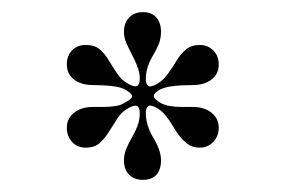

<svg xmlns="http://www.w3.org/2000/svg" viewBox="-20 -748 471 316"><path d="M215 -452Q201 -452 192.5 -460.5Q184 -469 184 -484Q184 -494 188 -503.5Q192 -513 197 -521.5Q202 -530 206 -540Q210 -550 210 -562Q210 -570 206.5 -573Q203 -576 193 -571Q181 -565 173.5 -553.5Q166 -542 159.5 -531.5Q153 -521 144.5 -513Q136 -505 121 -505Q107 -505 98.5 -514.5Q90 -524 90 -538Q90 -553 102 -562.5Q114 -572 133 -572Q141 -572 151 -572Q161 -572 170.5 -573.5Q180 -575 187 -580Q198 -586 197.5 -590Q197 -594 187 -600Q180 -604 170.5 -605.5Q161 -607 151 -607.5Q141 -608 133 -608Q114 -608 102 -617Q90 -626 90 -642Q90 -656 98.5 -665Q107 -674 121 -674Q136 -674 144.5 -666.5Q153 -659 159.5 -648Q166 -637 173.5 -626Q181 -615 193 -609Q203 -604 206.5 -607Q210 -610 210 -618Q210 -629 206 -639Q202 -649 197 -658.5Q192 -668 188 -677Q184 -686 184 -696Q184 -710 192.5 -719Q201 -728 215 -728Q230 -728 237.5 -719Q245 -710 245 -696Q245 -685 241.5 -676Q238 -667 232.5 -658Q227 -649 223.5 -639Q220 -629 220 -618Q220 -610 223.5 -607Q227 -604 237 -609Q248 -615 256 -626Q264 -637 270.5 -648Q277 -659 286 -666.5Q295 -674 309 -674Q322 -674 331 -665Q340 -656 340 -642Q340 -626 328 -617Q316 -608 297 -608Q288 -608 278.5 -607.5Q269 -607 259.5 -605.5Q250 -604 242 -600Q233 -594 233 -590Q233 -586 242 -580Q250 -575 259.5 -573.5Q269 -572 278.5 -572Q288 -572 297 -572Q316 -572 328 -562.5Q340 -553 340 -538Q340 -524 331 -514.5Q322 -505 309 -505Q297 -505 289.5 -510.5Q282 -516 276 -523.5Q270 -531 264.5 -540.5Q259 -550 252.5 -558Q246 -566 237 -571Q227 -576 223.5 -573Q220 -570 220 -562Q220 -551 223.5 -540.5Q227 -530 232.5 -521Q238 -512 241.5 -502.5Q245 -493 245 -484Q245 -469 237.5 -460.5Q230 -452 215 -452Z"/></svg>

Font: Kalnia ExtraLight
Style: Regular
Weight: 250
Designer: Frida Medrano
Foundry: Frida Medrano
Version: Version 1.105